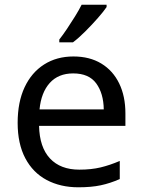

<svg xmlns="http://www.w3.org/2000/svg" viewBox="-20 -786 604 816"><path d="M292 -546Q361 -546 410.5 -516Q460 -486 486.5 -431.5Q513 -377 513 -304V-251H146Q148 -160 192.5 -112.5Q237 -65 317 -65Q368 -65 407.5 -74.5Q447 -84 489 -102V-25Q448 -7 408 1.5Q368 10 313 10Q237 10 178.5 -21Q120 -52 87.5 -113.5Q55 -175 55 -264Q55 -352 84.5 -415Q114 -478 167.5 -512Q221 -546 292 -546ZM291 -474Q228 -474 191.5 -433.5Q155 -393 148 -321H421Q420 -389 389 -431.5Q358 -474 291 -474ZM433 -756Q421 -738 396 -709.5Q371 -681 342.5 -652.5Q314 -624 290 -606H232V-618Q247 -637 264.5 -663Q282 -689 299 -716.5Q316 -744 327 -766H433Z"/></svg>

Font: Noto Sans Shavian
Style: Regular
Weight: 400
Designer: Monotype Design Team
Foundry: Monotype Imaging Inc.
Version: Version 2.001; ttfautohint (v1.8.4.7-5d5b)